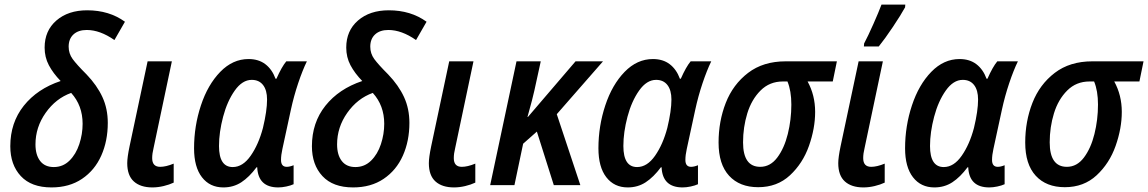

<svg xmlns="http://www.w3.org/2000/svg" viewBox="-20 -809 5017 839"><path d="M25 -170Q25 -273 84 -347Q143 -421 245 -455Q212 -489 193.5 -524Q175 -559 175 -601Q175 -675 226.5 -719.5Q278 -764 361 -764Q457 -764 526 -714L480 -634Q417 -678 359 -678Q322 -678 301 -658.5Q280 -639 280 -605Q280 -575 297.5 -551Q315 -527 358 -484Q404 -436 427.5 -385Q451 -334 451 -272Q451 -193 422.5 -129Q394 -65 338.5 -27.5Q283 10 205 10Q117 10 71 -39.5Q25 -89 25 -170ZM341 -268Q341 -348 291 -403Q224 -379 179.5 -316Q135 -253 135 -178Q135 -132 155.5 -105.5Q176 -79 215 -79Q255 -79 283.5 -107Q312 -135 326.5 -179Q341 -223 341 -268Z M536 -96Q536 -121 546 -169L625 -541H731L651 -162Q645 -138 645 -118Q645 -80 680 -80Q705 -80 739 -94V-11Q720 -2 695 4Q670 10 646 10Q594 10 565 -16Q536 -42 536 -96Z M828 -161Q828 -258 858 -348.5Q888 -439 942.5 -495Q997 -551 1066 -551Q1110 -551 1139.5 -528.5Q1169 -506 1184 -465H1188Q1211 -517 1231 -541H1321Q1302 -502 1283 -445.5Q1264 -389 1251 -329L1214 -158Q1208 -131 1208 -110Q1208 -80 1233 -80Q1246 -80 1263 -87V-4Q1250 2 1231 6Q1212 10 1196 10Q1108 10 1104 -78H1101Q1069 -35 1034.5 -12.5Q1000 10 956 10Q897 10 862.5 -34.5Q828 -79 828 -161ZM1129 -250Q1147 -325 1147 -374Q1147 -415 1129.5 -437.5Q1112 -460 1080 -460Q1039 -460 1006 -413.5Q973 -367 955 -299Q937 -231 937 -171Q937 -79 997 -79Q1041 -79 1075.5 -128.5Q1110 -178 1129 -250Z M1343 -170Q1343 -273 1402 -347Q1461 -421 1563 -455Q1530 -489 1511.5 -524Q1493 -559 1493 -601Q1493 -675 1544.5 -719.5Q1596 -764 1679 -764Q1775 -764 1844 -714L1798 -634Q1735 -678 1677 -678Q1640 -678 1619 -658.5Q1598 -639 1598 -605Q1598 -575 1615.5 -551Q1633 -527 1676 -484Q1722 -436 1745.5 -385Q1769 -334 1769 -272Q1769 -193 1740.5 -129Q1712 -65 1656.5 -27.5Q1601 10 1523 10Q1435 10 1389 -39.5Q1343 -89 1343 -170ZM1659 -268Q1659 -348 1609 -403Q1542 -379 1497.5 -316Q1453 -253 1453 -178Q1453 -132 1473.5 -105.5Q1494 -79 1533 -79Q1573 -79 1601.5 -107Q1630 -135 1644.5 -179Q1659 -223 1659 -268Z M1854 -96Q1854 -121 1864 -169L1943 -541H2049L1969 -162Q1963 -138 1963 -118Q1963 -80 1998 -80Q2023 -80 2057 -94V-11Q2038 -2 2013 4Q1988 10 1964 10Q1912 10 1883 -16Q1854 -42 1854 -96Z M2237 -541H2343L2315 -413Q2309 -384 2285 -298H2287L2495 -541H2615L2413 -310L2516 0H2400L2326 -234L2266 -181L2228 0H2122Z M2595 -161Q2595 -258 2625 -348.5Q2655 -439 2709.5 -495Q2764 -551 2833 -551Q2877 -551 2906.5 -528.5Q2936 -506 2951 -465H2955Q2978 -517 2998 -541H3088Q3069 -502 3050 -445.5Q3031 -389 3018 -329L2981 -158Q2975 -131 2975 -110Q2975 -80 3000 -80Q3013 -80 3030 -87V-4Q3017 2 2998 6Q2979 10 2963 10Q2875 10 2871 -78H2868Q2836 -35 2801.5 -12.5Q2767 10 2723 10Q2664 10 2629.5 -34.5Q2595 -79 2595 -161ZM2896 -250Q2914 -325 2914 -374Q2914 -415 2896.5 -437.5Q2879 -460 2847 -460Q2806 -460 2773 -413.5Q2740 -367 2722 -299Q2704 -231 2704 -171Q2704 -79 2764 -79Q2808 -79 2842.5 -128.5Q2877 -178 2896 -250Z M3120 -186Q3120 -279 3151.5 -359.5Q3183 -440 3249 -490.5Q3315 -541 3413 -541H3637L3619 -453H3509Q3542 -393 3542 -320Q3542 -248 3515 -171.5Q3488 -95 3432 -43Q3376 9 3293 9Q3212 9 3166 -41Q3120 -91 3120 -186ZM3438 -352Q3438 -412 3421 -453H3401Q3343 -453 3303.5 -413.5Q3264 -374 3245.5 -313.5Q3227 -253 3227 -187Q3227 -80 3302 -80Q3346 -80 3376.5 -120.5Q3407 -161 3422.5 -223.5Q3438 -286 3438 -352Z M3643 -96Q3643 -121 3653 -169L3732 -541H3838L3758 -162Q3752 -138 3752 -118Q3752 -80 3787 -80Q3812 -80 3846 -94V-11Q3827 -2 3802 4Q3777 10 3753 10Q3701 10 3672 -16Q3643 -42 3643 -96ZM3756 -619Q3773 -651 3796.5 -704Q3820 -757 3832 -789H3936L3935 -777Q3917 -744 3881.5 -691Q3846 -638 3820 -606H3755Z M3935 -161Q3935 -258 3965 -348.5Q3995 -439 4049.5 -495Q4104 -551 4173 -551Q4217 -551 4246.5 -528.5Q4276 -506 4291 -465H4295Q4318 -517 4338 -541H4428Q4409 -502 4390 -445.5Q4371 -389 4358 -329L4321 -158Q4315 -131 4315 -110Q4315 -80 4340 -80Q4353 -80 4370 -87V-4Q4357 2 4338 6Q4319 10 4303 10Q4215 10 4211 -78H4208Q4176 -35 4141.5 -12.5Q4107 10 4063 10Q4004 10 3969.5 -34.5Q3935 -79 3935 -161ZM4236 -250Q4254 -325 4254 -374Q4254 -415 4236.5 -437.5Q4219 -460 4187 -460Q4146 -460 4113 -413.5Q4080 -367 4062 -299Q4044 -231 4044 -171Q4044 -79 4104 -79Q4148 -79 4182.5 -128.5Q4217 -178 4236 -250Z M4460 -186Q4460 -279 4491.5 -359.5Q4523 -440 4589 -490.5Q4655 -541 4753 -541H4977L4959 -453H4849Q4882 -393 4882 -320Q4882 -248 4855 -171.5Q4828 -95 4772 -43Q4716 9 4633 9Q4552 9 4506 -41Q4460 -91 4460 -186ZM4778 -352Q4778 -412 4761 -453H4741Q4683 -453 4643.5 -413.5Q4604 -374 4585.5 -313.5Q4567 -253 4567 -187Q4567 -80 4642 -80Q4686 -80 4716.5 -120.5Q4747 -161 4762.5 -223.5Q4778 -286 4778 -352Z"/></svg>

Font: Noto Sans UI NarrowMedium
Style: Italic
Weight: 500
Width: 4
Italic angle: -12°
Designer: Monotype Design Team
Foundry: Monotype Imaging Inc.
Version: Version 1.001